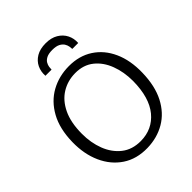

<svg xmlns="http://www.w3.org/2000/svg" viewBox="-263 -1123 1284 1284"><g transform="rotate(-45 379.5 -480.5)"><path d="M377 8Q274.5 10 200.5 -39.2Q126.5 -88.5 87.2 -175.8Q48 -263 50 -375Q52.5 -499 98.8 -582.5Q145 -666 221.5 -708.2Q298 -750.5 392 -751Q490 -751.5 562.2 -704.5Q634.5 -657.5 673 -572.2Q711.5 -487 709 -373Q706.5 -249.5 663 -165.2Q619.5 -81 545.2 -37.5Q471 6 377 8ZM379 -56Q489.5 -57 557 -139Q624.5 -221 626 -377Q626 -462.5 599.2 -533.2Q572.5 -604 519.8 -646.2Q467 -688.5 389 -688Q317.5 -687.5 260 -652.2Q202.5 -617 168.5 -546.5Q134.5 -476 134 -370Q133.5 -285 161 -213.5Q188.5 -142 243.2 -98.8Q298 -55.5 379 -56ZM391 -969Q442.5 -969 478.2 -947.8Q514 -926.5 531.5 -891.8Q549 -857 546 -816H490Q490 -825 487.5 -840Q485 -855 475.8 -870Q466.5 -885 446.5 -895.5Q426.5 -906 391 -906Q355.5 -906 335.5 -895.8Q315.5 -885.5 306.8 -870.5Q298 -855.5 296 -840.5Q294 -825.5 294 -816H236Q233 -857 249.5 -891.8Q266 -926.5 301.5 -947.8Q337 -969 391 -969Z"/></g></svg>

Font: Merriweather Sans Light
Style: Regular
Weight: 300
Designer: Eben Sorkin
Foundry: Eben Sorkin
Version: Version 2.001; ttfautohint (v1.8.3)